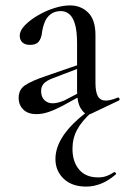

<svg xmlns="http://www.w3.org/2000/svg" viewBox="-20 -415 462 710"><path d="M316 6Q312 8 307 8Q292 8 278.5 -14.5Q265 -37 265 -79V-255Q265 -299 257.5 -325Q250 -351 236.5 -362.5Q223 -374 205 -374Q183 -374 168 -363Q153 -352 145.5 -333.5Q138 -315 135 -293Q133 -274 123.5 -261.5Q114 -249 91 -249Q73 -249 63 -258Q53 -267 53 -283Q53 -302 72 -321.5Q91 -341 120 -358Q149 -375 180.5 -385Q212 -395 239 -395Q279 -395 306 -368.5Q333 -342 333 -285V-108Q333 -75 342 -59Q351 -43 371 -43Q388 -43 415 -54Q419 -56 421.5 -50.5Q424 -45 419 -43ZM115 7Q83 7 66 -10Q49 -27 49 -53Q49 -84 73 -100Q97 -116 150 -134L275 -177L278 -165L176 -126Q152 -117 142 -106Q132 -95 132 -78Q132 -57 144 -45Q156 -33 175 -33Q185 -33 196 -36Q207 -39 219 -44L295 -84L296 -70L210 -23Q181 -8 158.5 -0.5Q136 7 115 7ZM308 -6 320 -1Q282 33 265 65Q248 97 248 135Q248 183 272.5 212Q297 241 343 241Q362 241 376.5 235Q391 229 401 222Q404 220 407.5 224Q411 228 408 230Q380 254 353 264.5Q326 275 299 275Q246 275 215.5 246Q185 217 185 173Q185 129 215.5 84.5Q246 40 308 -6Z"/></svg>

Font: Cormorant Medium
Style: Regular
Weight: 500
Designer: Christian Thalmann (Catharsis Fonts)
Foundry: Catharsis Fonts
Version: Version 4.000